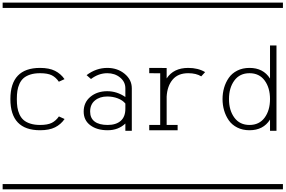

<svg xmlns="http://www.w3.org/2000/svg" viewBox="-20 -990 2161 1453"><path d="M468.3 -391.1 425.3 -371.6Q403.3 -404.3 372.1 -420.2Q340.8 -436 283.2 -436Q240.7 -436 209.2 -425.8Q177.7 -415.5 158.4 -398.7Q139.2 -381.8 127.4 -356Q115.7 -330.1 111.6 -302.7Q107.4 -275.4 107.4 -240.2Q107.4 -205.1 111.6 -177.7Q115.7 -150.4 127.4 -124.5Q139.2 -98.6 158.4 -81.8Q177.7 -64.9 209.2 -54.7Q240.7 -44.4 283.2 -44.4Q340.8 -44.4 372.3 -60.5Q403.8 -76.7 425.8 -108.9L468.8 -89.4Q440.4 -48.3 396.5 -26.4Q352.5 -4.4 283.2 -4.4Q58.6 -4.4 58.6 -240.2Q58.6 -476.1 283.2 -476.1Q352.1 -476.1 396 -454.1Q439.9 -432.1 468.3 -391.1ZM0 402.8H530.3V442.9H0ZM0 -970.2H530.3V-930.2H0Z M977.5 -321.8V0H928.7V-55.2Q875.5 -4.4 794.4 -4.4Q713.9 -4.4 663.6 -42Q613.3 -79.6 613.3 -145.5Q613.3 -215.3 664.3 -257.6Q715.3 -299.8 791.5 -299.8Q864.7 -299.8 928.7 -255.9V-321.8Q928.7 -370.6 888.9 -403.3Q849.1 -436 792 -436Q726.6 -436 668.5 -392.1L635.3 -421.4Q707.5 -476.1 792 -476.1Q869.1 -476.1 923.3 -431.4Q977.5 -386.7 977.5 -321.8ZM794.4 -44.4Q857.9 -44.4 893.3 -75.2Q928.7 -106 928.7 -167V-206.5Q907.7 -231.9 870.8 -245.8Q834 -259.8 791.5 -259.8Q734.9 -259.8 698.5 -229.7Q662.1 -199.7 662.1 -145.5Q662.1 -95.7 696.3 -70.1Q730.5 -44.4 794.4 -44.4ZM530.3 402.8H1060.5V442.9H530.3ZM530.3 -970.2H1060.5V-930.2H530.3Z M1109.4 -4.4V-44.4H1192.4V-435.5L1109.4 -436V-476.1L1216.8 -475.6H1241.2Q1241.2 -475.6 1241.2 -396.5Q1293.5 -476.1 1404.3 -476.1Q1479.5 -476.1 1532.2 -444.3L1502.9 -412.1Q1464.8 -436 1404.3 -436Q1327.1 -436 1286.4 -387.5Q1245.6 -338.9 1241.2 -258.8V-44.4H1324.2V-4.4ZM1060.5 402.8H1590.8V442.9H1060.5ZM1060.5 -970.2H1590.8V-930.2H1060.5Z M2072.3 0H2023.4V-85Q1972.7 -4.4 1868.2 -4.4Q1815.9 -4.4 1775.4 -24.9Q1734.9 -45.4 1711.2 -79.8Q1687.5 -114.3 1675.8 -155Q1664.1 -195.8 1664.1 -240.2Q1664.1 -284.7 1675.8 -325.4Q1687.5 -366.2 1711.2 -400.6Q1734.9 -435.1 1775.4 -455.6Q1815.9 -476.1 1868.2 -476.1Q1972.7 -476.1 2023.4 -395.5V-646H2072.3ZM1982.7 -99.6Q2023.4 -154.8 2023.4 -240.2Q2023.4 -325.7 1982.7 -380.9Q1941.9 -436 1868.2 -436Q1794.4 -436 1753.7 -380.9Q1712.9 -325.7 1712.9 -240.2Q1712.9 -154.8 1753.7 -99.6Q1794.4 -44.4 1868.2 -44.4Q1941.9 -44.4 1982.7 -99.6ZM1590.8 402.8H2121.1V442.9H1590.8ZM1590.8 -970.2H2121.1V-930.2H1590.8Z"/></svg>

Font: AzarMehrMSRS1
Style: Regular
Weight: 1
Designer: Amin Abedi
Version: Version 1.00